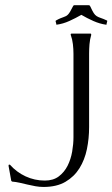

<svg xmlns="http://www.w3.org/2000/svg" viewBox="-20 -719 438 749"><path d="M266.6 -509.3Q266.6 -527.3 264.4 -546.6Q262.2 -565.9 255.9 -583V-586.4L258.3 -587.9H334L335.4 -586.4L335.9 -583Q330.6 -564.9 329.1 -546.4Q327.6 -527.8 327.6 -509.3V-223.1Q327.6 -179.2 319.1 -137.5Q310.5 -95.7 290 -62.7Q269.5 -29.8 235.4 -9.8Q201.2 10.3 149.9 10.3Q134.3 10.3 118.9 7.6Q103.5 4.9 88.1 1.2Q72.8 -2.4 57.6 -5.9Q42.5 -9.3 26.9 -10.7L23.9 -13.7L13.2 -72.8L14.6 -76.7H18.6Q44.4 -47.4 79.8 -31Q115.2 -14.6 154.8 -14.6Q188 -14.6 209.5 -31Q231 -47.4 243.7 -72.5Q256.3 -97.7 261.5 -127.4Q266.6 -157.2 266.6 -183.6ZM270 -698.7H325.2Q328.6 -698.7 329.8 -697.5Q331.1 -696.3 332.5 -693.4Q340.3 -676.3 345.5 -668.2Q350.6 -660.2 357.2 -656Q363.8 -651.9 373 -648.9Q382.3 -646 397.9 -638.7L398.4 -636.7L395 -623L395.5 -621.1L394 -622.6Q369.1 -626 344 -637.2Q318.8 -648.4 297.4 -661.1Q275.4 -648.4 250.7 -637.2Q226.1 -626 200.7 -622.6L199.7 -621.1L200.2 -623L196.8 -636.7L197.8 -638.7Q208 -644.5 215.3 -647.5Q222.7 -650.4 228 -652.3Q233.4 -654.3 237.3 -656.2Q241.2 -658.2 245.1 -662.1Q249 -666 253.4 -673.3Q257.8 -680.7 264.2 -693.4Q265.1 -695.3 266.4 -697Q267.6 -698.7 270 -698.7Z"/></svg>

Font: CAT Linz
Style: Regular
Weight: 400
Designer: Peter Wiegel
Foundry: Peter Wiegel
Version: Version 1.08